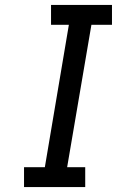

<svg xmlns="http://www.w3.org/2000/svg" viewBox="-20 -755 540 775"><path d="M77 0V-80H161L258 -655H186V-735H432V-655H349L251 -80H324V0Z"/></svg>

Font: iosevka_custom_sans_ss08 Md
Style: Italic
Weight: 500
Italic angle: -10°
Designer: Belleve Invis
Foundry: Belleve Invis
Version: Version 10.3.0; ttfautohint (v1.8.3)